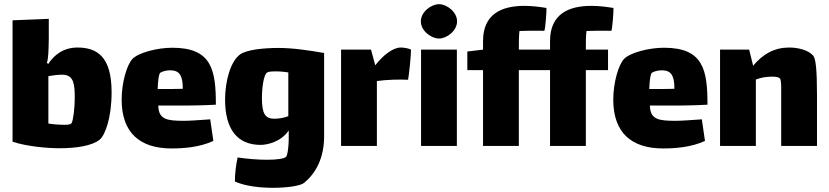

<svg xmlns="http://www.w3.org/2000/svg" viewBox="-20 -697 3960 917"><path d="M350 -470C282 -470 237 -433 210 -391L204 -398C212 -419 212 -467 213 -513V-607L40 -600V-20C111 3 207 11 263 11C343 11 419 0 456 -30C481 -50 513 -131 513 -257C513 -426 444 -470 350 -470ZM322 -109C317 -101 299 -101 288 -101C262 -101 236 -103 211 -107V-333C236 -338 264 -341 283 -340C334 -337 337 -291 337 -227C337 -183 330 -123 322 -109Z M858 -120C778 -120 737 -126 736 -193H878C897 -193 960 -194 1011 -197C1011 -364 991 -469 803 -469C730 -469 640 -445 612 -415C586 -387 561 -303 561 -221C561 -62 649 12 799 12C854 12 933 7 999 -24L984 -127C924 -123 888 -120 858 -120ZM746 -350C760 -358 779 -362 799 -361C839 -359 853 -333 853 -273C832 -272 807 -272 785 -272H733C734 -305 738 -345 746 -350Z M1311 -468C1234 -468 1159 -459 1128 -438C1081 -405 1055 -310 1055 -221C1055 -80 1113 -5 1225 -5C1256 -5 1322 -19 1359 -74V-49C1359 -36 1359 -22 1358 -8C1356 18 1353 45 1346 52C1338 61 1302 66 1256 66C1213 66 1161 62 1115 55C1108 82 1101 140 1102 170C1151 192 1221 200 1284 200C1354 200 1417 190 1433 176C1487 131 1528 60 1528 -46V-444C1457 -456 1381 -468 1311 -468ZM1290 -130C1244 -130 1231 -158 1231 -229C1231 -277 1239 -339 1255 -350C1262 -355 1276 -356 1294 -356C1303 -356 1314 -356 1324 -355C1335 -354 1346 -353 1357 -351V-142C1337 -134 1311 -130 1290 -130Z M1894 -470C1858 -470 1811 -435 1773 -386H1772L1752 -460H1609V0H1780V-310C1829 -317 1893 -318 1929 -316C1934 -343 1943 -430 1943 -460C1934 -465 1912 -470 1894 -470Z M2077 -513C2114 -513 2163 -550 2163 -595C2163 -640 2114 -677 2077 -677C2039 -677 1990 -640 1990 -595C1990 -550 2039 -513 2077 -513ZM1991 0H2162V-460H1991Z M2804 -669C2693 -669 2607 -628 2607 -501V-460H2458C2458 -497 2458 -525 2461 -549C2493 -550 2533 -551 2580 -550C2583 -559 2585 -580 2587 -602C2589 -623 2590 -644 2590 -659C2553 -665 2518 -669 2484 -669C2373 -669 2287 -628 2287 -501V-460L2212 -451V-362H2287V0H2458V-362H2607V0H2778V-362H2884V-460H2778C2778 -497 2778 -525 2781 -549C2813 -550 2853 -551 2900 -550C2903 -559 2905 -580 2907 -602C2909 -623 2910 -644 2910 -659C2873 -665 2838 -669 2804 -669Z M3206 -120C3126 -120 3085 -126 3084 -193H3226C3245 -193 3308 -194 3359 -197C3359 -364 3339 -469 3151 -469C3078 -469 2988 -445 2960 -415C2934 -387 2909 -303 2909 -221C2909 -62 2997 12 3147 12C3202 12 3281 7 3347 -24L3332 -127C3272 -123 3236 -120 3206 -120ZM3094 -350C3108 -358 3127 -362 3147 -361C3187 -359 3201 -333 3201 -273C3180 -272 3155 -272 3133 -272H3081C3082 -305 3086 -345 3094 -350Z M3864 -431C3842 -457 3794 -470 3749 -470C3680 -470 3624 -440 3577 -383L3558 -460H3419V0H3590V-317C3608 -324 3629 -329 3648 -330C3670 -332 3698 -332 3706 -321C3709 -316 3711 -299 3711 -281V-240V0H3882V-242C3882 -365 3876 -417 3864 -431Z"/></svg>

Font: FilmFarsi Display
Style: Regular
Weight: 400
Designer: Borna Izadpanah
Foundry: Borna Izadpanah
Version: Version 1.000;PS 001.000;hotconv 1.0.88;makeotf.lib2.5.64775